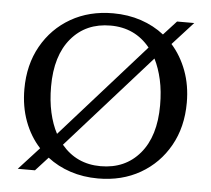

<svg xmlns="http://www.w3.org/2000/svg" viewBox="-50 -735 882 801"><g transform="rotate(5 390.5 -335.0)"><path d="M392 -681Q455 -681 509.5 -662.8Q564 -644.5 606.5 -611L660.5 -670H732.5L645.5 -574.5Q685.5 -529.5 708 -469Q730.5 -408.5 730.5 -336Q730.5 -234 686.5 -155.8Q642.5 -77.5 565.5 -33.2Q488.5 11 389 11Q326.5 11 272.8 -6.8Q219 -24.5 176.5 -57.5L124 0H52L137.5 -93.5Q96 -138.5 73.2 -199.8Q50.5 -261 50.5 -334Q50.5 -436 94.5 -514.2Q138.5 -592.5 215.5 -636.8Q292.5 -681 392 -681ZM160.5 -354.5Q160.5 -295 171.5 -246Q182.5 -197 202.5 -159.5L551.5 -551.5Q488.5 -629 386 -629Q283 -629 221.8 -556.5Q160.5 -484 160.5 -354.5ZM395 -41Q498 -41 559.2 -113.5Q620.5 -186 620.5 -315.5Q620.5 -374 609.8 -422.2Q599 -470.5 580 -508L231 -116.5Q294 -41 395 -41Z"/></g></svg>

Font: Newsreader Text Medium
Style: Regular
Weight: 500
Designer: Hugues Gentile
Foundry: Production Type
Version: Version 1.002